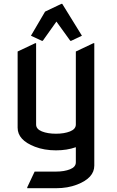

<svg xmlns="http://www.w3.org/2000/svg" viewBox="-20 -785 616 1015"><path d="M73.2 -512.7 166 -556.6H170.9V-127Q170.9 -102.5 201.4 -90.3Q231.9 -78.1 275.9 -78.1Q319.8 -78.1 350.3 -90.3Q380.9 -102.5 380.9 -127V-512.7L473.6 -556.6H478.5V90.3Q478.5 155.8 387.2 190.9Q337.9 210 275.9 210H124V205.1L163.1 122.1H275.9Q319.8 122.1 350.3 109.9Q380.9 97.7 380.9 73.2V-6.8Q334 9.8 275.9 9.8Q213.9 9.8 164.6 -9.3Q73.2 -44.4 73.2 -109.9ZM143.6 -596.2 218.3 -723.6 304.2 -764.6H309.1L413.1 -596.2L356.4 -569.3H351.6L278.3 -670.9L206.1 -569.3H201.2Z"/></svg>

Font: Nova Flat
Style: Book
Weight: 400
Version: Version 2.000